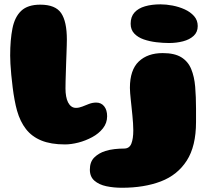

<svg xmlns="http://www.w3.org/2000/svg" viewBox="-20 -652 1000 906"><path d="M286.5 29.5Q220 29.5 175 11Q130 -7.5 102.5 -43Q75 -78.5 60.5 -129.5Q54 -152.5 48.8 -180.8Q43.5 -209 39.8 -239.5Q36 -270 33.2 -298.8Q30.5 -327.5 29.2 -351Q28 -374.5 28 -389.5Q28 -464 38.8 -518Q49.5 -572 80.2 -601Q111 -630 170 -630Q241.5 -630 268.5 -590.2Q295.5 -550.5 295.5 -465.5Q295.5 -455 295 -438.2Q294.5 -421.5 293.8 -400.8Q293 -380 292.2 -357.2Q291.5 -334.5 290.8 -312.2Q290 -290 289.5 -270Q289 -250 289 -234.5Q289 -214.5 292 -197.8Q295 -181 301.2 -168.8Q307.5 -156.5 316.8 -149.8Q326 -143 338.5 -143Q353 -143 368.5 -149.2Q384 -155.5 400.5 -161.8Q417 -168 434 -168Q457.5 -168 471.5 -150.5Q485.5 -133 485.5 -103.5Q485.5 -71.5 465.8 -46.5Q446 -21.5 415 -4.8Q384 12 349.8 20.8Q315.5 29.5 286.5 29.5ZM555 234Q516.5 234 482 226.8Q447.5 219.5 425.8 200.8Q404 182 404 148.5Q404 111.5 425.2 90.8Q446.5 70 477.5 60.5Q498 54 521 51.5Q544 49 565.5 49Q590.5 49 599.8 25.8Q609 2.5 609 -37Q609 -52.5 607.8 -70.2Q606.5 -88 604.8 -106.8Q603 -125.5 601 -144.2Q599 -163 597.2 -180.2Q595.5 -197.5 594.2 -212Q593 -226.5 593 -237Q593 -322 634.8 -361.8Q676.5 -401.5 748 -401.5Q803.5 -401.5 835.5 -381.8Q867.5 -362 882.2 -326.2Q897 -290.5 901 -242.8Q905 -195 905 -139Q905 -133 905 -127Q905 -121 905 -114.8Q905 -108.5 905 -102Q905 -95.5 905 -89.2Q905 -83 905 -76.5Q905 38 861.2 106Q817.5 174 739 204Q660.5 234 555 234ZM777.5 -449Q749 -449 717.5 -452.8Q686 -456.5 658.5 -466Q631 -475.5 613.8 -493.5Q596.5 -511.5 596.5 -540Q596.5 -573 614.5 -593Q632.5 -613 664.2 -622.2Q696 -631.5 737.5 -631.5Q764 -631.5 794.2 -625.8Q824.5 -620 851.5 -607.8Q878.5 -595.5 895.8 -576Q913 -556.5 913 -529Q913 -500.5 893.8 -482.8Q874.5 -465 843.5 -457Q812.5 -449 777.5 -449Z"/></svg>

Font: Gluten Black
Style: Regular
Weight: 900
Designer: Tyler Finck
Foundry: Etcetera Type Company
Version: Version 1.300